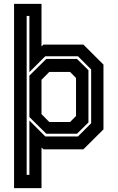

<svg xmlns="http://www.w3.org/2000/svg" viewBox="-20 -770 606 990"><path d="M52.5 200V-750H194V-530.5L204 -540H410L513.5 -437V-103L410 0H204L194 -9.5V200ZM234 -141H341.5L372 -172V-368L341.5 -399H234L194 -358.5V-181.5ZM117.5 131.5H131.5V-148.5L213.5 -66.5H382L450 -134.5V-412L382 -480H213.5L131.5 -398V-688H117.5ZM218.5 -80.5 131.5 -166.5V-380L218.5 -466H377L436 -408V-138.5L377 -80.5Z"/></svg>

Font: Tourney
Style: Bold
Weight: 700
Designer: Tyler Finck
Foundry: Etcetera Type Co
Version: Version 1.015